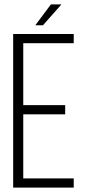

<svg xmlns="http://www.w3.org/2000/svg" viewBox="-20 -855 391 875"><path d="M212 -835H260L176 -740H141ZM86 -376H277V-334H86V-42H316V0H40V-700H316V-658H86Z"/></svg>

Font: TypoPRO Bebas Neue
Style: Regular
Weight: 400
Designer: Ryoichi Tsunekawa
Foundry: Ryoichi Tsunekawa
Version: Version 001.003